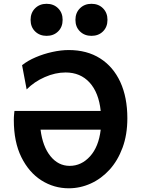

<svg xmlns="http://www.w3.org/2000/svg" viewBox="-20 -992 755 1024"><path d="M122.1 -515.1 97.7 -644.5Q127.9 -668.5 170.2 -686.5Q212.4 -704.6 258.8 -714.8Q305.2 -725.1 346.7 -725.1Q443.8 -725.1 513.9 -680.7Q584 -636.2 621.6 -554.7Q659.2 -473.1 659.2 -361.3Q659.2 -273.4 633.5 -204.1Q607.9 -134.8 564 -86.7Q520 -38.6 463.9 -13.2Q407.7 12.2 346.7 12.2Q267.6 12.2 200.9 -30Q134.3 -72.3 94 -153.6Q53.7 -234.9 53.7 -351.6Q53.7 -368.7 55.4 -384.5Q57.1 -400.4 57.1 -400.4H517.1Q506.8 -498 457.8 -551.8Q408.7 -605.5 329.6 -605.5Q274.9 -605.5 218.8 -580.8Q162.6 -556.2 122.1 -515.1ZM517.1 -300.3H196.3Q207.5 -210.4 249.3 -158.9Q291 -107.4 351.6 -107.4Q414.1 -107.4 460.2 -158.2Q506.3 -209 517.1 -300.3ZM382.3 -886.2Q382.3 -923.8 406.5 -947.8Q430.7 -971.7 467.8 -971.7Q505.4 -971.7 529.3 -947.8Q553.2 -923.8 553.2 -886.2Q553.2 -848.1 529.3 -824.5Q505.4 -800.8 467.8 -800.8Q430.7 -800.8 406.5 -824.5Q382.3 -848.1 382.3 -886.2ZM143.1 -886.2Q143.1 -923.8 167.2 -947.8Q191.4 -971.7 228.5 -971.7Q266.1 -971.7 290 -947.8Q314 -923.8 314 -886.2Q314 -848.1 290 -824.5Q266.1 -800.8 228.5 -800.8Q191.4 -800.8 167.2 -824.5Q143.1 -848.1 143.1 -886.2Z"/></svg>

Font: Andika
Style: Bold
Weight: 700
Designer: Victor Gaultney, Annie Olsen, Julie Remington, Don Collingsworth, Eric Hays, Becca Hirsbrunner
Foundry: SIL International
Version: Version 6.101